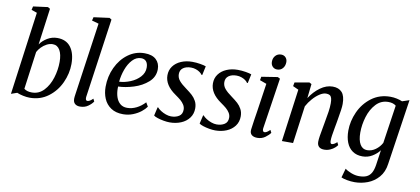

<svg xmlns="http://www.w3.org/2000/svg" viewBox="-89 -1144 3754 1718"><g transform="rotate(10 1788.5 -284.5)"><path d="M199.5 -473.5Q224.5 -510 266 -534.8Q307.5 -559.5 355.5 -559.5Q436 -559.5 477.8 -504.2Q519.5 -449 519.5 -352Q519.5 -265 481 -181Q442.5 -97 370.5 -43.5Q298.5 10 204 10Q175 10 142.5 3Q110 -4 86.5 -14L32.5 5L135 -749.5L84 -767L91.5 -799.5L224 -817L244.5 -805ZM143 -60.5Q168.5 -39.5 214 -39.5Q278 -39.5 322.8 -87.2Q367.5 -135 389.8 -207.2Q412 -279.5 412 -352Q412 -419.5 389.5 -458.5Q367 -497.5 324.5 -497.5Q297 -497.5 270.2 -483.5Q243.5 -469.5 222.5 -447.8Q201.5 -426 189.5 -403Z M700.5 -85.5Q700 -82 700 -75.5Q700 -63.5 704.5 -57.2Q709 -51 716.5 -51Q726 -51 737.8 -57.5Q749.5 -64 766.5 -80.5L778.5 -56.5Q763.5 -33.5 733.2 -11.8Q703 10 659.5 10Q631 10 614 -4.8Q597 -19.5 597 -51Q597 -58.5 598.2 -69.2Q599.5 -80 601 -90L695.5 -749.5L633 -767L641 -798.5L783.5 -817.5L803 -805.5Z M1259 -94.5Q1243 -71 1212.8 -47Q1182.5 -23 1140.5 -6.2Q1098.5 10.5 1051 10.5Q984.5 10.5 940.5 -19.2Q896.5 -49 876 -97.8Q855.5 -146.5 855.5 -204Q855.5 -299 894 -381Q932.5 -463 999.5 -511.8Q1066.5 -560.5 1148 -560.5Q1217.5 -560.5 1253 -527.2Q1288.5 -494 1288.5 -440Q1288.5 -370 1234.8 -322.2Q1181 -274.5 1105.5 -251Q1030 -227.5 965.5 -226Q965 -220 965 -208Q965 -165.5 976.8 -130.2Q988.5 -95 1013.5 -73.5Q1038.5 -52 1077 -52Q1121 -52 1162.5 -72.8Q1204 -93.5 1238 -130.5ZM967 -270Q1017.5 -272.5 1069 -293.8Q1120.5 -315 1154.2 -352Q1188 -389 1188 -436Q1188 -473 1171.8 -492.2Q1155.5 -511.5 1125.5 -511.5Q1081 -511.5 1046.8 -474.8Q1012.5 -438 992.2 -382Q972 -326 967 -270Z M1682 -458.5Q1675.5 -469.5 1660.2 -480.8Q1645 -492 1624 -499.2Q1603 -506.5 1579.5 -506.5Q1535.5 -506.5 1508.2 -487Q1481 -467.5 1481 -430.5Q1481 -397 1503.5 -370.2Q1526 -343.5 1567.5 -314Q1604.5 -287 1626.2 -267.2Q1648 -247.5 1663.5 -219Q1679 -190.5 1679 -153.5Q1679 -102.5 1651.2 -65.5Q1623.5 -28.5 1577 -9.2Q1530.5 10 1475 10Q1450.5 10 1419.5 4.5Q1388.5 -1 1363 -9.5Q1337.5 -18 1328 -26.5L1346 -104H1351Q1362 -90.5 1383.2 -76.8Q1404.5 -63 1430 -54Q1455.5 -45 1478 -45Q1520.5 -45 1549.8 -63.8Q1579 -82.5 1579 -123.5Q1579 -147.5 1566 -168Q1553 -188.5 1534.2 -204.5Q1515.5 -220.5 1484.5 -242Q1382.5 -312 1382.5 -402Q1382.5 -449 1408.5 -484.5Q1434.5 -520 1480 -539.5Q1525.5 -559 1581.5 -559Q1617.5 -559 1654.2 -552.8Q1691 -546.5 1706.5 -540L1689 -458.5Z M2095.5 -458.5Q2089 -469.5 2073.8 -480.8Q2058.5 -492 2037.5 -499.2Q2016.5 -506.5 1993 -506.5Q1949 -506.5 1921.8 -487Q1894.5 -467.5 1894.5 -430.5Q1894.5 -397 1917 -370.2Q1939.5 -343.5 1981 -314Q2018 -287 2039.8 -267.2Q2061.5 -247.5 2077 -219Q2092.5 -190.5 2092.5 -153.5Q2092.5 -102.5 2064.8 -65.5Q2037 -28.5 1990.5 -9.2Q1944 10 1888.5 10Q1864 10 1833 4.5Q1802 -1 1776.5 -9.5Q1751 -18 1741.5 -26.5L1759.5 -104H1764.5Q1775.5 -90.5 1796.8 -76.8Q1818 -63 1843.5 -54Q1869 -45 1891.5 -45Q1934 -45 1963.2 -63.8Q1992.5 -82.5 1992.5 -123.5Q1992.5 -147.5 1979.5 -168Q1966.5 -188.5 1947.8 -204.5Q1929 -220.5 1898 -242Q1796 -312 1796 -402Q1796 -449 1822 -484.5Q1848 -520 1893.5 -539.5Q1939 -559 1995 -559Q2031 -559 2067.8 -552.8Q2104.5 -546.5 2120 -540L2102.5 -458.5Z M2204.5 -54.5Q2207 -78 2216.2 -138.5Q2225.5 -199 2229 -220Q2258.5 -411.5 2267.5 -480L2206 -502.5L2212 -534.5L2358 -557.5L2379.5 -546.5L2309.5 -86Q2308.5 -79 2308.5 -75.5Q2308.5 -63.5 2313.2 -57.2Q2318 -51 2325.5 -51Q2336 -51 2347.2 -57.8Q2358.5 -64.5 2375 -80.5L2387.5 -56Q2372.5 -34 2342 -12Q2311.5 10 2271 10Q2237 10 2219 -6Q2201 -22 2204.5 -54.5ZM2282 -684Q2282 -717.5 2302 -739.2Q2322 -761 2353 -761Q2379 -761 2394.5 -744.2Q2410 -727.5 2410 -702Q2409.5 -667 2390 -645Q2370.5 -623 2339.5 -623Q2314.5 -623 2298.2 -640Q2282 -657 2282 -684Z M2651 -418Q2691 -480 2745.5 -519.5Q2800 -559 2857.5 -559Q2912.5 -559 2942 -526.5Q2971.5 -494 2971.5 -421Q2971.5 -398 2966.5 -363.5Q2961.5 -329 2952.5 -277Q2948.5 -255 2947 -244.5L2939 -201Q2931 -157 2926.8 -128.8Q2922.5 -100.5 2922.5 -80Q2922.5 -51 2937 -51Q2956.5 -51 2984 -76.5L2996 -51.5Q2989.5 -41 2973.2 -26.5Q2957 -12 2932.2 -1Q2907.5 10 2879 10Q2846.5 10 2830.5 -5.8Q2814.5 -21.5 2814.5 -50.5Q2814.5 -70 2819.5 -102.8Q2824.5 -135.5 2834 -185.5L2840.5 -222L2842.5 -233.5Q2853 -288.5 2859.2 -331.2Q2865.5 -374 2865.5 -408Q2865.5 -438.5 2860.2 -455.5Q2855 -472.5 2843 -479.8Q2831 -487 2810 -487Q2784 -487 2752.8 -467Q2721.5 -447 2691.8 -413.5Q2662 -380 2641.5 -341.5L2595 0H2493.5L2558.5 -478L2507 -501.5L2513.5 -535.5L2645 -559L2665.5 -548Z M3465.5 37Q3455.5 111 3414 158.5Q3372.5 206 3315.2 227.8Q3258 249.5 3197.5 249.5Q3163.5 249.5 3128 243Q3092.5 236.5 3075 227.5L3098.5 144.5Q3117.5 160.5 3154.5 175Q3191.5 189.5 3226.5 189.5Q3268 189.5 3294.8 177.5Q3321.5 165.5 3337.8 137.8Q3354 110 3361 62L3380.5 -73Q3354 -37.5 3313.8 -13.8Q3273.5 10 3226 10Q3172.5 10 3135.8 -15.8Q3099 -41.5 3080.8 -87.8Q3062.5 -134 3062.5 -195Q3062.5 -281.5 3100.5 -365.8Q3138.5 -450 3211 -504.5Q3283.5 -559 3381.5 -559Q3410.5 -559 3439.5 -552.8Q3468.5 -546.5 3490.5 -537L3554.5 -558.5ZM3441.5 -488.5Q3415.5 -510 3371.5 -510Q3305.5 -510 3260.2 -461.5Q3215 -413 3193 -340.8Q3171 -268.5 3171 -197.5Q3171 -127.5 3193.8 -89.8Q3216.5 -52 3257.5 -52Q3299 -52 3334.8 -78.2Q3370.5 -104.5 3390 -141.5Z"/></g></svg>

Font: Merriweather Text
Style: Italic
Weight: 400
Italic angle: -7.8°
Designer: Eben Sorkin
Foundry: Eben Sorkin
Version: Version 2.100